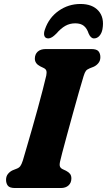

<svg xmlns="http://www.w3.org/2000/svg" viewBox="-20 -947 539 967"><path d="M282.5 -133.5Q278.5 -115 282.5 -107Q286.5 -99 296.5 -94.5L312.5 -87Q326 -80 332.8 -71.2Q339.5 -62.5 339.5 -48.5Q339.5 -26.5 325.2 -13.2Q311 0 286 0H56Q28.5 0 19.5 -11.8Q10.5 -23.5 10.5 -41.5Q10.5 -59.5 20.5 -71.5Q30.5 -83.5 44 -89.5L63 -97Q75.5 -101.5 82 -110Q88.5 -118.5 95 -138.5Q103 -166 115.5 -208.5Q128 -251 142.2 -300.8Q156.5 -350.5 170.2 -400.8Q184 -451 195.2 -494.5Q206.5 -538 213 -566.5Q216 -581.5 213.5 -590.5Q211 -599.5 199 -605L182.5 -613Q155.5 -627 155.5 -651.5Q155.5 -673.5 169.8 -686.8Q184 -700 211 -700H440Q467 -700 476.2 -688.5Q485.5 -677 485.5 -659Q485.5 -641 475.2 -628.8Q465 -616.5 451 -610.5L432 -603Q418.5 -597.5 412.8 -590.2Q407 -583 401 -563.5Q391.5 -532.5 377.2 -482.5Q363 -432.5 347.2 -375.5Q331.5 -318.5 317.2 -266.2Q303 -214 293.5 -177.8Q284 -141.5 282.5 -133.5ZM359 -829.5Q331.5 -829.5 309 -816.8Q286.5 -804 264 -778Q240 -753.5 223.5 -753.5Q208 -753.5 203.5 -766.2Q199 -779 206.5 -799.5Q226.5 -858 275.5 -892.5Q324.5 -927 385 -927Q445.5 -927 476 -892.5Q506.5 -858 496 -799.5Q492 -779 480.5 -766.2Q469 -753.5 453.5 -753.5Q437 -753.5 426.5 -778Q418 -804 402.2 -816.8Q386.5 -829.5 359 -829.5Z"/></svg>

Font: Fraunces 9pt SuperSoft
Style: Bold Italic
Weight: 700
Italic angle: -16°
Version: Version 1.000;[b76b70a41]